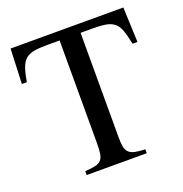

<svg xmlns="http://www.w3.org/2000/svg" viewBox="-121 -770 838 877"><g transform="rotate(-20 298.0 -331.0)"><path d="M555 -492Q547 -533 538 -558.5Q529 -584 513 -597.5Q497 -611 472.5 -615.5Q448 -620 408 -620H349V-111Q349 -82 352.5 -65Q356 -48 366.5 -38Q377 -28 395.5 -24Q414 -20 445 -19V0H153V-19Q184 -21 202.5 -25Q221 -29 231 -40Q241 -51 244 -70.5Q247 -90 247 -123V-620H187Q147 -620 122 -615.5Q97 -611 81.5 -597.5Q66 -584 57 -558.5Q48 -533 41 -492H17L24 -662H572L579 -492Z"/></g></svg>

Font: STIXGeneralUnicodeRegular
Style: Regular
Weight: 400
Designer: MicroPress Inc., with final additions and corrections provided by Coen Hoffman, Elsevier (retired)
Version: Version 1.1.0